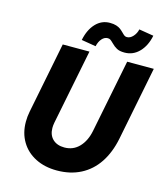

<svg xmlns="http://www.w3.org/2000/svg" viewBox="-133 -1024 984 1133"><g transform="rotate(15 359.5 -457.0)"><path d="M70.3 -223.1Q70.3 -254.9 76.7 -286.6L162.6 -719.7H325.7L233.9 -259.3Q231 -243.2 231 -228.5Q231 -185.1 257.3 -159.9Q283.7 -134.8 328.6 -134.8Q382.3 -134.8 418.5 -172.4Q454.6 -210 467.3 -273.4L556.2 -719.7H718.8L629.4 -268.6Q611.8 -181.6 570.6 -119.6Q529.3 -57.6 465.8 -24.9Q402.3 7.8 320.3 7.8Q246.1 7.8 189.5 -21Q132.8 -49.8 101.6 -102.1Q70.3 -154.3 70.3 -223.1ZM399.4 -915Q422.4 -915 438.7 -909.7Q455.1 -904.3 464.8 -896.7Q474.6 -889.2 485.8 -877.9Q495.1 -868.2 501.5 -863.8Q507.8 -859.4 516.6 -859.4Q536.6 -859.4 553.7 -878.2Q570.8 -897 576.2 -922.4L665.5 -907.7Q652.8 -844.2 615.7 -805.9Q578.6 -767.6 526.4 -767.6Q496.1 -767.6 478.8 -777.1Q461.4 -786.6 444.8 -803.7Q433.6 -814.9 426.8 -819.6Q419.9 -824.2 410.2 -824.2Q390.1 -824.2 374.5 -806.4Q358.9 -788.6 352.5 -759.8L264.2 -774.4Q277.3 -839.4 313 -877.2Q348.6 -915 399.4 -915Z"/></g></svg>

Font: Reddit Sans Vanilla ExtraBold
Style: Italic
Weight: 800
Italic angle: -11.25°
Designer: Stephen Hutchings
Version: Version 1.013